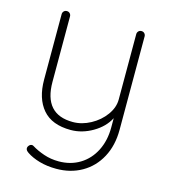

<svg xmlns="http://www.w3.org/2000/svg" viewBox="-107 -600 777 885"><g transform="rotate(15 281.0 -157.5)"><path d="M479 -495V-49Q479 26 448.5 82.5Q418 139 364.5 169.5Q311 200 243 200Q199 200 162.5 189.5Q126 179 101 162Q83 150 90 135Q97 123 107 123Q112 123 116 126Q140 141 173.5 152.5Q207 164 245 164Q302 164 346 137Q390 110 414.5 61.5Q439 13 439 -49V-94Q416 -49 365.5 -19.5Q315 10 261 10Q171 10 127 -41.5Q83 -93 83 -183V-495Q83 -503 88.5 -509Q94 -515 103 -515Q112 -515 117.5 -509Q123 -503 123 -495V-183Q123 -28 261 -28Q304 -28 345.5 -50.5Q387 -73 413 -109Q439 -145 439 -183V-495Q439 -503 444.5 -509Q450 -515 459 -515Q468 -515 473.5 -509Q479 -503 479 -495Z"/></g></svg>

Font: Quicksand Light
Style: Regular
Weight: 300
Designer: Andrew Paglinawan
Foundry: Andrew Paglinawan
Version: Version 3.000